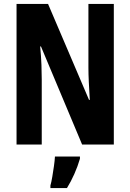

<svg xmlns="http://www.w3.org/2000/svg" viewBox="-20 -734 662 975"><path d="M558 0H397L188 -498H184Q189 -446 190.5 -404Q192 -362 192 -331V0H64V-714H224L432 -227H436Q433 -277 431 -317.5Q429 -358 429 -389V-714H558ZM386 72Q375 110 357.5 149.5Q340 189 320 221H236V208Q241 191 245.5 164Q250 137 254 109Q258 81 259 61H386Z"/></svg>

Font: Noto Sans Thai ExtCond
Style: Bold
Weight: 700
Width: 2
Designer: Monotype Design Team
Foundry: Monotype Imaging Inc.
Version: Version 2.002; ttfautohint (v1.8.4.7-5d5b)